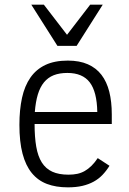

<svg xmlns="http://www.w3.org/2000/svg" viewBox="-20 -786 553 821"><path d="M127.9 -255.9Q127.9 -199.7 135 -158.7Q142.1 -117.7 158.9 -91.1Q175.8 -64.5 203.6 -51.8Q231.4 -39.1 272.9 -39.1Q293.5 -39.1 310.5 -42.7Q327.6 -46.4 342.5 -54.9Q357.4 -63.5 371.1 -76.9Q384.8 -90.3 397.9 -109.9L448.2 -77.1Q434.6 -55.2 418.2 -38.1Q401.9 -21 380.6 -9.3Q359.4 2.4 332.3 8.8Q305.2 15.1 270 15.1Q219.2 15.1 180.7 0.5Q142.1 -14.2 116 -46.1Q89.8 -78.1 76.4 -128.9Q63 -179.7 63 -252Q63 -316.9 74.2 -367.9Q85.4 -418.9 110.1 -454.3Q134.8 -489.7 174.1 -508.3Q213.4 -526.9 270 -526.9Q319.8 -526.9 355.5 -511.2Q391.1 -495.6 413.8 -466.1Q436.5 -436.5 447.3 -393.8Q458 -351.1 458 -296.9V-255.9ZM396 -307.1Q394.5 -393.6 363.8 -433.8Q333 -474.1 268.1 -474.1Q234.4 -474.1 209.7 -464.4Q185.1 -454.6 168.2 -434.1Q151.4 -413.6 141.8 -382.1Q132.3 -350.6 128.9 -307.1ZM307.6 -589.8H225.6L113.8 -766.1H167.5L266.6 -637.2L365.7 -766.1H419.4Z"/></svg>

Font: Clear Sans Light
Style: Regular
Weight: 300
Foundry: Intel Corporation
Version: Version 1.00